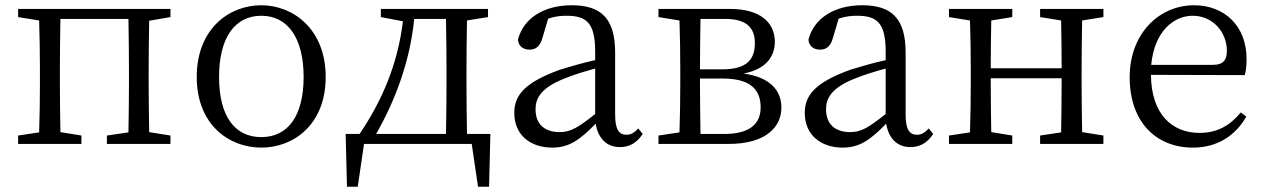

<svg xmlns="http://www.w3.org/2000/svg" viewBox="-20 -548 4819 731"><path d="M629 -483V-514H49V-483L129 -470C131 -415 132 -339 132 -286V-228C132 -176 131 -99 129 -44L49 -32V0H290V-32L210 -45C209 -100 208 -176 208 -228V-286C208 -341 209 -421 210 -476H469C470 -421 471 -341 471 -286V-228C471 -176 470 -100 469 -44L387 -32V0H629V-32L548 -45C547 -100 546 -176 546 -228V-286C546 -338 547 -414 548 -469Z M975 14C1098 14 1220 -74 1220 -255C1220 -437 1096 -528 975 -528C851 -528 729 -437 729 -255C729 -74 851 14 975 14ZM975 -26C874 -26 814 -105 814 -255C814 -404 874 -488 975 -488C1075 -488 1136 -404 1136 -255C1136 -105 1075 -26 975 -26Z M1412 -38C1484 -164 1541 -313 1557 -476H1678C1679 -421 1680 -341 1680 -286V-228C1680 -174 1679 -94 1678 -38ZM1758 -38C1757 -94 1756 -174 1756 -228V-286C1756 -339 1757 -415 1758 -470L1838 -483V-514H1430V-483L1514 -467C1494 -299 1431 -159 1349 -38H1296L1301 163H1342L1366 0H1776L1800 163H1842L1847 -38Z M2246 -114C2182 -63 2153 -45 2111 -45C2057 -45 2019 -72 2019 -132C2019 -172 2037 -214 2134 -251C2161 -262 2205 -276 2246 -287ZM2410 -59C2395 -43 2383 -35 2365 -35C2338 -35 2322 -53 2322 -111V-348C2322 -478 2268 -528 2157 -528C2051 -528 1973 -479 1952 -397C1954 -373 1971 -359 1996 -359C2022 -359 2037 -374 2045 -403L2067 -477C2093 -486 2116 -488 2137 -488C2213 -488 2246 -461 2246 -351V-319C2200 -309 2152 -295 2113 -283C1977 -234 1938 -185 1938 -118C1938 -32 2002 14 2082 14C2147 14 2187 -15 2248 -77C2257 -22 2289 12 2340 12C2375 12 2403 -2 2427 -38Z M2647 -38C2646 -94 2645 -174 2645 -228V-249H2731C2835 -249 2876 -209 2876 -139C2876 -74 2831 -38 2738 -38ZM2740 -476C2817 -476 2854 -447 2854 -384C2854 -315 2816 -284 2729 -284H2645C2645 -347 2646 -423 2647 -476ZM2487 -514V-483L2567 -470C2569 -415 2570 -339 2570 -286V-228C2570 -176 2569 -99 2567 -44L2487 -32V0H2754C2899 0 2955 -67 2955 -138C2955 -203 2913 -254 2811 -268C2899 -285 2930 -335 2930 -389C2930 -464 2872 -514 2760 -514Z M3352 -114C3288 -63 3259 -45 3217 -45C3163 -45 3125 -72 3125 -132C3125 -172 3143 -214 3240 -251C3267 -262 3311 -276 3352 -287ZM3516 -59C3501 -43 3489 -35 3471 -35C3444 -35 3428 -53 3428 -111V-348C3428 -478 3374 -528 3263 -528C3157 -528 3079 -479 3058 -397C3060 -373 3077 -359 3102 -359C3128 -359 3143 -374 3151 -403L3173 -477C3199 -486 3222 -488 3243 -488C3319 -488 3352 -461 3352 -351V-319C3306 -309 3258 -295 3219 -283C3083 -234 3044 -185 3044 -118C3044 -32 3108 14 3188 14C3253 14 3293 -15 3354 -77C3363 -22 3395 12 3446 12C3481 12 3509 -2 3533 -38Z M4181 -483V-514H3940V-483L4020 -470C4021 -417 4022 -343 4022 -288H3752C3752 -342 3753 -416 3754 -470L3834 -483V-514H3593V-483L3673 -470C3675 -415 3676 -339 3676 -286V-228C3676 -176 3675 -99 3673 -44L3593 -32V0H3834V-32L3754 -45C3753 -99 3752 -178 3752 -250H4022C4022 -177 4021 -99 4020 -44L3940 -32V0H4181V-32L4100 -45C4099 -100 4098 -176 4098 -228V-286C4098 -338 4099 -415 4100 -470Z M4363 -301C4375 -428 4448 -488 4521 -488C4598 -488 4651 -425 4651 -355C4651 -323 4641 -301 4597 -301ZM4719 -262C4724 -277 4726 -298 4726 -324C4726 -449 4642 -528 4526 -528C4394 -528 4281 -421 4281 -254C4281 -83 4382 14 4522 14C4615 14 4684 -32 4725 -104L4704 -120C4665 -73 4618 -42 4547 -42C4441 -42 4363 -115 4362 -263Z"/></svg>

Font: Source Han Serif AKR9
Style: Regular
Weight: 400
Designer: Ryoko NISHIZUKA 西塚涼子 (kana & ideographs); Frank Grießhammer (Latin, Greek & Cyrillic); Sandoll Communications 산돌커뮤니케이션, 
Foundry: Adobe Systems Incorporated
Version: Version 1.005;hotconv 1.0.107;makeotfexe 2.5.65593